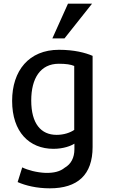

<svg xmlns="http://www.w3.org/2000/svg" viewBox="-20 -814 618 1045"><path d="M484 -14C484 138 402 211 251 211C180 211 119 196 76 177C80 165 97 109 101 97C131 112 180 125 228 127C274 128 308 119 332 99C367 79 385 44 385 -2V-32C368 -21 327 -4 271 -4C140 -4 46 -95 46 -265C46 -429 137 -543 301 -543C384 -543 445 -527 484 -510ZM384 -107V-455C365 -463 340 -467 300 -467C200 -467 150 -388 150 -267C150 -141 203 -80 288 -80C328 -80 362 -92 384 -107ZM331 -605H265L350 -794H481Z"/></svg>

Font: Repo Medium
Style: Regular
Weight: 500
Designer: Stefan Peev
Foundry: Context Ltd
Version: Version 1.502